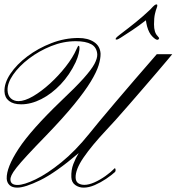

<svg xmlns="http://www.w3.org/2000/svg" viewBox="-20 -858 809 879"><path d="M59.1 1Q35.6 1 23.7 -10.5Q11.7 -22 10.7 -40Q8.8 -90.8 65.2 -177Q121.6 -263.2 258.8 -395Q326.7 -459 362.8 -499.5Q398.9 -540 412.4 -565.4Q425.8 -590.8 425.3 -608.9Q423.3 -641.6 397.7 -655.5Q372.1 -669.4 326.7 -669.4Q270 -669.4 214.1 -647Q158.2 -624.5 112.5 -589.6Q66.9 -554.7 40 -515.9Q13.2 -477.1 14.6 -444.3Q15.6 -420.4 29.5 -407.7Q43.5 -395 64.5 -395Q92.8 -395 131.1 -417.2Q169.4 -439.5 209 -475.6Q248.5 -511.7 281.2 -553.5Q314 -595.2 330.6 -633.8Q336.9 -648.4 339.8 -648.4Q343.8 -648.4 343.8 -639.6Q344.7 -631.8 340.3 -613Q335.9 -594.2 326.2 -572.8Q298.8 -515.1 257.6 -471.7Q216.3 -428.2 169.2 -404.3Q122.1 -380.4 76.7 -380.4Q41 -380.4 21.2 -396Q1.5 -411.6 0.5 -439Q-1 -477.5 27.6 -520.3Q56.2 -563 105.5 -600.1Q154.8 -637.2 215.6 -660.6Q276.4 -684.1 338.9 -684.1Q382.8 -684.1 410.6 -665.5Q438.5 -647 440.4 -612.3Q440.9 -589.8 431.4 -558.8Q421.9 -527.8 395.3 -484.1Q368.7 -440.4 319.6 -380.1Q270.5 -319.8 191.9 -238.3Q138.2 -183.1 105.5 -147.7Q72.8 -112.3 55.7 -90.6Q38.6 -68.8 33 -56.4Q27.3 -43.9 27.8 -35.2Q28.8 -11.2 60.1 -11.2Q89.8 -11.2 143.1 -36.9Q196.3 -62.5 260.7 -114.7Q325.2 -167 389.2 -246.6Q403.3 -264.6 433.8 -301.3Q464.4 -337.9 506.3 -387.5Q548.3 -437 597.4 -494.1Q646.5 -551.3 697.8 -609.9H768.6Q765.1 -605.5 746.1 -582.8Q727.1 -560.1 698 -526.1Q668.9 -492.2 635.5 -453.4Q602.1 -414.6 569.3 -377Q536.6 -339.4 509.5 -309.1Q482.4 -278.8 466.8 -262.7Q399.4 -190.9 362.1 -136.2Q324.7 -81.5 326.2 -43.9Q327.1 -26.4 338.6 -19Q350.1 -11.7 366.2 -11.7Q386.2 -11.7 411.9 -22.9Q437.5 -34.2 462.6 -52Q487.8 -69.8 505.9 -88.4Q508.3 -86.9 509.3 -80.1Q509.3 -74.7 506.8 -70.8Q490.2 -55.7 465.6 -39.1Q440.9 -22.5 413.8 -10.7Q386.7 1 362.8 1Q341.3 1 324.5 -11Q307.6 -22.9 306.6 -46.9Q305.2 -79.6 315.9 -107.4Q326.7 -135.3 340.3 -157.2Q233.9 -66.9 164.1 -33Q94.2 1 59.1 1ZM700.2 -675.8Q692.4 -675.8 677 -691.4Q661.6 -707 653.3 -737.3Q651.4 -744.6 650.1 -751.7Q648.9 -758.8 647.9 -765.1Q615.2 -739.7 586.4 -720.5Q557.6 -701.2 532.7 -685.5Q519 -676.8 514.2 -676.8Q509.3 -676.8 509.3 -678.7Q509.3 -681.6 512.2 -685.3Q515.1 -689 530.3 -700.7Q568.4 -729.5 601.1 -755.9Q633.8 -782.2 667.5 -814Q681.6 -829.6 687 -833.7Q692.4 -837.9 696.3 -837.9Q700.2 -837.9 700.2 -834Q700.2 -828.1 697.3 -821.3Q693.4 -812 689.2 -793.7Q685.1 -775.4 685.1 -746.6Q685.1 -709.5 701.2 -693.4Q704.1 -689 706.3 -687Q708.5 -685.1 708.5 -682.6Q708.5 -681.2 706.3 -678.5Q704.1 -675.8 700.2 -675.8Z"/></svg>

Font: Pinyon Script
Style: Regular
Weight: 400
Designer: Nicole Fally, Eben Sorkin
Foundry: Sorkin Type Co.
Version: Version 1.008; ttfautohint (v1.8.4.7-5d5b)